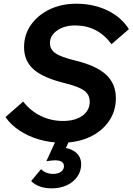

<svg xmlns="http://www.w3.org/2000/svg" viewBox="-20 -751 713 1032"><path d="M9.6 -121.8 104.6 -205.1Q143.8 -154.8 199.3 -127.8Q254.9 -100.8 318.5 -100.8Q383.9 -100.8 423.1 -129.1Q462.3 -157.5 462.3 -204.6Q462.3 -242.1 432.5 -264Q402.7 -285.8 326.3 -304.6Q211.5 -332.9 160.4 -378.3Q109.3 -423.7 109.3 -497.5Q109.3 -564.7 146.1 -617.1Q182.9 -669.6 246.4 -700.3Q309.9 -731 390.1 -731Q482.7 -731 557.5 -694.9Q632.4 -658.8 672.8 -594.4L579.4 -513.5Q505.8 -614.2 383.2 -614.2Q325.7 -614.2 287.1 -587.1Q248.5 -560.1 248.5 -519.6Q248.5 -486.2 277.4 -465.4Q306.3 -444.6 383.2 -425.9Q497.7 -398.3 550.3 -349.5Q602.8 -300.7 602.8 -223.2Q602.8 -154 565.6 -99.7Q528.4 -45.5 462.6 -14.7Q396.8 16 312 16Q249.4 16 190.1 -1.3Q130.8 -18.6 83.7 -50Q36.7 -81.4 9.6 -121.8ZM147.4 222.2 200.7 158.3Q212.6 170.6 229.5 177.1Q246.5 183.7 265.7 183.7Q292 183.7 307.9 172.2Q323.8 160.7 323.8 142.2Q323.8 110.6 274.3 110.6Q266.8 110.6 254.5 112.1Q242.2 113.6 229.1 115.6L286.7 -10H358.8L314.4 88.7L299.8 41.8Q353.4 41.8 384.9 66.2Q416.3 90.6 416.3 131.7Q416.3 168.6 395.8 198.2Q375.3 227.8 339.6 244.6Q303.8 261.4 258.4 261.4Q187 261.4 147.4 222.2Z"/></svg>

Font: Wix Madefor Text
Style: Italic
Weight: 400
Italic angle: -12°
Designer: Dalton Maag Ltd
Foundry: Dalton Maag Ltd
Version: Version 3.100